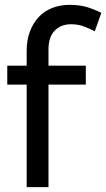

<svg xmlns="http://www.w3.org/2000/svg" viewBox="-20 -772 438 792"><path d="M371 -643Q350 -654 326 -663Q302 -672 273 -672Q231 -672 205.5 -645.5Q180 -619 180 -568V-501H334V-423H180V0H90V-423H10V-501H90V-562Q90 -606 103 -641Q116 -676 139 -701Q162 -726 195 -739Q228 -752 267 -752Q309 -752 339.5 -742.5Q370 -733 398 -719Z"/></svg>

Font: ABeeZee
Style: Regular
Weight: 400
Designer: Anja Meiners
Foundry: Anja Meiners
Version: Version 1.001